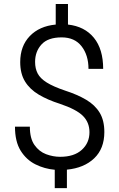

<svg xmlns="http://www.w3.org/2000/svg" viewBox="-20 -843 599 964"><path d="M429.2 -179.2Q429.2 -228 396.5 -261Q363.8 -293.9 280.8 -321.8Q219.2 -341.3 174.6 -367.9Q129.9 -394.5 105.7 -433.8Q81.5 -473.1 81.5 -531.2Q81.5 -611.8 129.6 -661.9Q177.7 -711.9 259.8 -719.7V-822.8H321.3V-719.7Q404.8 -710.4 451.4 -653.3Q498 -596.2 498 -497.1H424.3Q424.3 -565.9 389.6 -610.6Q355 -655.3 289.6 -655.3Q220.7 -655.3 188.5 -619.9Q156.2 -584.5 156.2 -532.2Q156.2 -498.5 169.2 -473.9Q182.1 -449.2 214.8 -428.7Q247.6 -408.2 306.6 -388.2Q368.7 -368.2 412.8 -342Q457 -315.9 480.5 -277.1Q503.9 -238.3 503.9 -180.2Q503.9 -96.7 452.9 -48.1Q401.9 0.5 315.9 8.8V101.6H254.9V9.3Q203.6 4.9 158 -17.8Q112.3 -40.5 83.7 -86.4Q55.2 -132.3 55.2 -207H129.9Q129.9 -147.9 153.1 -115Q176.3 -82 211.4 -68.8Q246.6 -55.7 282.2 -55.7Q352.1 -55.7 390.6 -90.6Q429.2 -125.5 429.2 -179.2Z"/></svg>

Font: Vazirmatn UI FD Light
Style: Regular
Weight: 300
Designer: Saber Rastikerdar
Foundry: Saber Rastikerdar
Version: Version 33.003